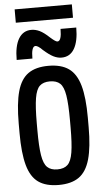

<svg xmlns="http://www.w3.org/2000/svg" viewBox="-70 -1152 639 1204"><g transform="rotate(-5 250.0 -550.5)"><path d="M250 10Q170 10 122.5 -23.5Q75 -57 54 -133Q33 -209 33 -335V-395Q33 -522 54 -597.5Q75 -673 122.5 -706.5Q170 -740 250 -740Q330 -740 377.5 -706.5Q425 -673 446.5 -597.5Q468 -522 468 -395V-335Q468 -209 446.5 -133Q425 -57 377.5 -23.5Q330 10 250 10ZM250 -88Q292 -88 314.5 -109.5Q337 -131 346 -186Q355 -241 355 -343V-388Q355 -490 346 -545Q337 -600 314.5 -621Q292 -642 250 -642Q209 -642 186.5 -621Q164 -600 155 -545Q146 -490 146 -388V-343Q146 -241 155 -186Q164 -131 186.5 -109.5Q209 -88 250 -88ZM337 -784Q312 -784 286 -797Q260 -810 224 -842Q208 -858 197.5 -864.5Q187 -871 180 -871Q167 -871 160.5 -852Q154 -833 154 -794H55Q55 -882 83 -928Q111 -974 163 -974Q189 -974 215 -961.5Q241 -949 276 -916Q293 -901 303.5 -894Q314 -887 320 -887Q333 -887 339.5 -906Q346 -925 346 -964H445Q445 -877 417.5 -830.5Q390 -784 337 -784ZM70 -1027V-1111H430V-1027Z"/></g></svg>

Font: M PLUS Code Latin Medium
Style: Regular
Weight: 500
Designer: Coji Morishita
Foundry: UNDERFOREST DESIGN
Version: Version 1.002; ttfautohint (v1.8.3)